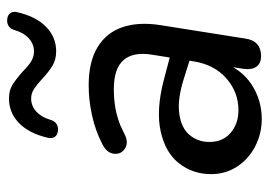

<svg xmlns="http://www.w3.org/2000/svg" viewBox="-132 -644 784 561"><g transform="rotate(-90 260.5 -363.0)"><path d="M32.7 -138.4Q32.7 -192 64 -232.1Q95.3 -272.3 157.5 -286Q219.7 -299.8 307.7 -276.9L388.1 -255.7L379.3 -197.1L317.5 -216.5Q253.3 -237.6 210.3 -231.8Q167.3 -226.1 147 -201.5Q126.7 -177 126.7 -144.1Q126.7 -104.2 153.5 -81.5Q180.2 -58.8 219.3 -58.8Q272.5 -58.8 312.6 -94.2Q352.7 -129.5 362.2 -189.7L381.6 -310.6Q390.7 -365.5 366.2 -394.2Q341.7 -422.9 281.5 -422.9Q252.3 -422.9 226.3 -418.4Q200.3 -413.8 174.9 -403.7Q164.4 -398.8 147.9 -390.8Q124.3 -379.3 107 -390.7Q89.7 -402.1 92.4 -423.4Q95.1 -444.6 122.3 -457.4Q160 -476.9 204.4 -486.6Q248.8 -496.4 292.3 -496.4Q361.6 -496.4 404.2 -470.1Q446.8 -443.9 462.4 -396.7Q478 -349.5 468 -286.3L428.9 -39.4Q426 -16.3 412.8 -4.5Q399.6 7.3 377.7 7.3Q356.4 7.3 346.6 -6.3Q336.7 -19.9 340.6 -45.3L352.5 -121L360.6 -108.5Q340.3 -50.4 294.8 -20.6Q249.2 9.3 193.7 9.3Q150.9 9.3 113.6 -10Q76.4 -29.3 54.5 -63.1Q32.7 -97 32.7 -138.4ZM139.1 -616.4Q151.7 -670.5 181.8 -699.9Q211.9 -729.3 253.9 -729.3Q276.9 -729.3 293.4 -719.2Q309.9 -709 332.4 -689.2Q348.8 -672.7 362.2 -664.4Q375.7 -656.2 391.3 -656.2Q412.8 -656.2 429.5 -671.4Q446.2 -686.7 453.7 -713.3Q456.9 -724.4 465 -730Q473.2 -735.5 484.9 -734.5Q497.3 -733.5 503.1 -725.4Q509 -717.3 505.7 -704.3Q493.1 -650.1 463 -620.7Q432.9 -591.4 391.3 -591.4Q367.7 -591.4 349.8 -602Q332 -612.6 311.2 -632.1Q294.2 -648 281.3 -656.2Q268.5 -664.5 253.5 -664.5Q232 -664.5 215.3 -649.2Q198.7 -634 191.2 -607.4Q187.9 -596.2 179.8 -590.7Q171.7 -585.1 159.9 -586.1Q147.5 -587.1 141.7 -595.2Q135.9 -603.4 139.1 -616.4Z"/></g></svg>

Font: SN Pro Thin
Style: Italic
Weight: 200
Italic angle: -9°
Designer: Tobias Whetton
Foundry: Supernotes
Version: Version 1.003;Glyphs 3.3 (3324)